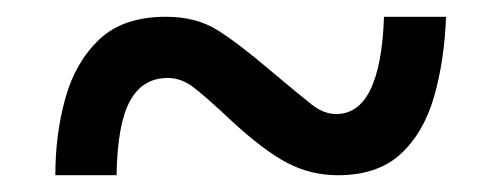

<svg xmlns="http://www.w3.org/2000/svg" viewBox="-20 -471 599 229"><path d="M46 -262Q46 -311 58 -354Q70 -397 98.5 -424Q127 -451 178 -451Q214 -451 239.5 -435Q265 -419 306 -384Q337 -358 351.5 -346.5Q366 -335 381 -335Q434 -335 438 -451H512Q510 -398 497.5 -355Q485 -312 457.5 -287Q430 -262 383 -262Q351 -262 323 -276.5Q295 -291 256 -327Q222 -359 208.5 -368.5Q195 -378 180 -378Q150 -378 135 -350.5Q120 -323 119 -262Z"/></svg>

Font: Noto Serif
Style: Bold Italic
Weight: 700
Italic angle: -12°
Designer: Monotype Design Team
Foundry: Monotype Imaging Inc.
Version: Version 2.013